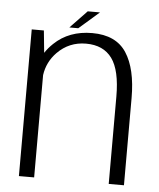

<svg xmlns="http://www.w3.org/2000/svg" viewBox="-50 -728 641 772"><g transform="rotate(5 270.0 -342.0)"><path d="M55 0H116.5V-413Q124 -466.5 162 -505.5Q209.5 -554 278 -554Q348 -554 382.8 -506.2Q417.5 -458.5 417.5 -352.5V0H479V-352Q479 -470 437 -534.2Q395 -598.5 299 -598.5Q205.5 -598.5 145.5 -541Q126 -522.5 113 -502.5L104 -592H55ZM205 -613H241L322.5 -684H273Z"/></g></svg>

Font: Anybody Light
Style: Regular
Weight: 300
Designer: Tyler Finck
Foundry: Etcetera Type Company
Version: Version 1.111; ttfautohint (v1.8.4)